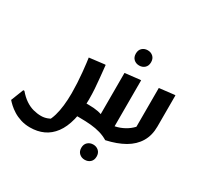

<svg xmlns="http://www.w3.org/2000/svg" viewBox="-232 -968 1553 1485"><g transform="rotate(30 545.0 -226.0)"><path d="M461 0 412 -121H502Q549 -121 584.5 -114Q620 -107 649 -91L617 -42V-473L747 -488H757V-15L716 -72Q761 -75 801 -90Q841 -105 873 -129.5Q905 -154 925 -184L905 -95V-505L1035 -520H1045V-241Q1045 -162 1010 -103.5Q975 -45 909 -7Q843 31 748 52Q713 31 675 20Q637 9 591.5 4.5Q546 0 487 0ZM16 34Q49 73 83.5 96Q118 119 153.5 128.5Q189 138 224 138Q252 138 278.5 128Q305 118 327 104L288 141Q306 112 318 71Q330 30 336 -22Q342 -74 342 -133Q342 -175 339.5 -223Q337 -271 332.5 -316Q328 -361 324 -394Q320 -427 318 -438L450 -454H460Q466 -394 471 -345.5Q476 -297 479 -252Q482 -207 482 -158Q482 -51 462 28Q442 107 404 158Q366 209 313 233.5Q260 258 193 258Q149 258 111 246Q73 234 43.5 215.5Q14 197 -6.5 178Q-27 159 -38 146L6 34ZM617 195Q617 163 637 145Q657 127 686 127Q714 127 734 145Q754 163 754 195Q754 227 734.5 245Q715 263 685 263Q657 263 637 245Q617 227 617 195ZM686 -579Q657 -579 637.5 -597Q618 -615 618 -647Q618 -679 637.5 -697Q657 -715 686 -715Q715 -715 734.5 -697Q754 -679 754 -647Q754 -615 734.5 -597Q715 -579 686 -579Z"/></g></svg>

Font: Kufam SemiBold
Style: Italic
Weight: 600
Italic angle: -11°
Designer: Artur Schmal
Foundry: Original Type
Version: Version 1.301; ttfautohint (v1.8.3)